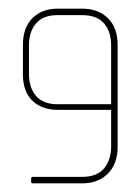

<svg xmlns="http://www.w3.org/2000/svg" viewBox="-20 -424 324 444"><path d="M170 0H55Q52 0 52 -4V-11Q52 -13 53 -14Q54 -15 55 -15H170Q204 -15 220.5 -34.5Q237 -54 237 -86V-170H113Q77 -170 55 -191Q33 -212 33 -252V-320Q33 -360 55 -382Q77 -404 113 -404H170Q207 -404 229.5 -382Q252 -360 252 -320V-85Q252 -45 229.5 -22.5Q207 0 170 0ZM237 -319Q237 -351 220.5 -370Q204 -389 170 -389H113Q80 -389 63.5 -370Q47 -351 47 -319V-253Q47 -221 63.5 -202Q80 -183 113 -183H237Z"/></svg>

Font: Chathura Thin
Style: Regular
Weight: 250
Designer: Appaji Ambarisha Darbha
Foundry: Aditya Fonts
Version: Version 1.001 2016